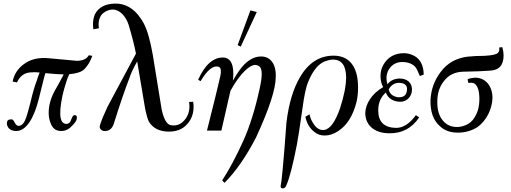

<svg xmlns="http://www.w3.org/2000/svg" viewBox="-20 -725 2837 1066"><path d="M473.1 -418.3C461.7 -397.7 438.9 -387.4 405.7 -387.4C402.3 -387.4 352 -392 257.1 -401.1C196.6 -408 147.4 -396.6 109.7 -366.9C76.6 -341.7 57.1 -309.7 50.3 -272L74.3 -267.4C91.4 -305.1 118.9 -323.4 156.6 -323.4C165.7 -324.6 180.6 -324.6 200 -322.3C192 -302.9 187.4 -288 184 -276.6C172.6 -248 161.1 -208 148.6 -154.3C136 -105.1 126.9 -74.3 121.1 -61.7C110.9 -36.6 97.1 -25.1 80 -26.3C57.1 -33.1 60.6 -68.6 37.7 -61.7C25.1 -61.7 18.3 -54.9 18.3 -40C18.3 -35.4 19.4 -30.9 20.6 -27.4C27.4 -8 44.6 2.3 70.9 2.3C125.7 2.3 169.1 -69.7 195.4 -176C217.1 -264 228.6 -310.9 232 -318.9C278.9 -314.3 312 -312 333.7 -312C313.1 -272 297.1 -243.4 286.9 -226.3C262.9 -184 250.3 -141.7 250.3 -98.3C250.3 -78.9 253.7 -60.6 259.4 -45.7C269.7 -13.7 289.1 2.3 318.9 2.3C346.3 2.3 364.6 -8 388.6 -35.4C401.1 -49.1 406.9 -60.6 406.9 -70.9C406.9 -81.1 403.4 -85.7 395.4 -85.7C392 -85.7 388.6 -84.6 387.4 -83.4C378.3 -75.4 372.6 -50.3 368 -45.7C357.7 -35.4 346.3 -34.3 333.7 -41.1C317.7 -50.3 312 -76.6 315.4 -121.1C320 -170.3 331.4 -220.6 348.6 -272C353.1 -286.9 358.9 -300.6 364.6 -313.1C405.7 -316.6 433.1 -325.7 448 -340.6C467.4 -360 482.3 -385.1 492.6 -414.9Z M1029.7 -158.9C1035.4 -124.6 1029.7 -94.9 1012.6 -68.6C990.9 -37.7 963.4 -24 930.3 -29.7C907.4 -32 890.3 -60.6 877.7 -116.6L838.9 -355.4C825.1 -448 810.3 -516.6 793.1 -561.1C785.1 -582.9 774.9 -603.4 761.1 -622.9C723.4 -678.9 675.4 -706.3 618.3 -705.1C563.4 -704 525.7 -683.4 506.3 -644.6C496 -618.3 493.7 -590.9 498.3 -562.3L529.1 -568C525.7 -589.7 526.9 -610.3 534.9 -627.4C544 -653.7 578.3 -672 605.7 -672C645.7 -672 678.9 -633.1 693.7 -588.6C712 -528 725.7 -474.3 734.9 -427.4L577.1 -132.6C557.7 -91.4 544 -58.3 536 -33.1C525.7 -6.9 550.9 3.4 561.1 2.3C585.1 3.4 602.3 -10.3 611.4 -36.6C644.6 -142.9 674.3 -229.7 700.6 -297.1C706.3 -316.6 720 -345.1 741.7 -384L785.1 -125.7C793.1 -85.7 801.1 -59.4 806.9 -49.1C828.6 -13.7 864 4.6 914.3 5.7C970.3 6.9 1010.3 -14.9 1036.6 -59.4C1052.6 -88 1058.3 -121.1 1052.6 -160Z M1402.3 36.6C1474.3 -120 1510.9 -230.9 1510.9 -297.1C1514.3 -370.3 1480 -412.6 1428.6 -411.4C1396.6 -411.4 1365.7 -396.6 1334.9 -365.7C1316.6 -346.3 1296 -317.7 1273.1 -277.7C1274.3 -290.3 1275.4 -302.9 1275.4 -315.4C1275.4 -373.7 1257.1 -404.6 1219.4 -405.7C1164.6 -406.9 1117.7 -365.7 1080 -282.3L1093.7 -274.3C1129.1 -333.7 1161.1 -361.1 1189.7 -355.4C1206.9 -353.1 1210.3 -333.7 1202.3 -298.3C1189.7 -243.4 1165.7 -144 1129.1 0H1209.1L1259.4 -220.6C1315.4 -322.3 1368 -364.6 1396.6 -364.6C1403.4 -364.6 1410.3 -362.3 1416 -358.9C1427.4 -353.1 1433.1 -338.3 1433.1 -313.1C1433.1 -292.6 1428.6 -264 1420.6 -228.6C1396.6 -118.9 1366.9 -24 1331.4 56C1291.4 144 1251.4 218.3 1213.7 276.6L1226.3 290.3C1289.1 227.4 1347.4 142.9 1402.3 36.6ZM1370.3 -667.4 1299.4 -474.3 1316.6 -466.3 1405.7 -658.3Z M1960 -161.1C1965.7 -186.3 1968 -212.6 1968 -240C1968 -286.9 1960 -324.6 1944 -354.3C1921.1 -395.4 1883.4 -416 1832 -416C1754.3 -416 1691.4 -376 1644.6 -294.9C1608 -232 1582.9 -148.6 1570.3 -44.6C1563.4 52.6 1556.6 138.3 1549.7 212.6C1545.1 260.6 1541.7 291.4 1538.3 305.1C1537.1 315.4 1540.6 321.1 1549.7 321.1C1558.9 321.1 1565.7 315.4 1570.3 302.9C1587.4 264 1606.9 188.6 1628.6 76.6C1634.3 48 1644.6 -19.4 1659.4 -123.4C1668.6 -193.1 1678.9 -242.3 1691.4 -270.9C1718.9 -339.4 1754.3 -378.3 1796.6 -388.6C1808 -392 1818.3 -394.3 1827.4 -394.3C1876.6 -394.3 1900.6 -362.3 1901.7 -297.1C1901.7 -250.3 1890.3 -192 1867.4 -122.3C1841.1 -48 1812.6 -8 1779.4 -3.4C1758.9 -1.1 1740.6 -10.3 1724.6 -32C1712 -49.1 1702.9 -68.6 1698.3 -90.3L1675.4 -76.6C1683.4 -40 1699.4 -12.6 1724.6 6.9C1740.6 20.6 1760 27.4 1781.7 27.4C1808 27.4 1833.1 19.4 1858.3 2.3C1906.3 -28.6 1940.6 -83.4 1960 -161.1Z M2332.6 -310.9C2331.4 -369.1 2308.6 -405.7 2265.1 -421.7C2249.1 -427.4 2235.4 -429.7 2222.9 -429.7C2171.4 -429.7 2132.6 -408 2107.4 -363.4C2097.1 -344 2092.6 -324.6 2092.6 -302.9C2092.6 -280 2097.1 -259.4 2107.4 -241.1C2042.3 -204.6 2009.1 -146.3 2008 -97.1C2008 -37.7 2050.3 14.9 2141.7 14.9C2211.4 16 2266.3 -12.6 2307.4 -73.1L2289.1 -85.7C2254.9 -38.9 2218.3 -14.9 2179.4 -14.9C2113.1 -16 2080 -48 2080 -112C2080 -153.1 2093.7 -186.3 2122.3 -211.4C2132.6 -180.6 2162.3 -160 2203.4 -160C2238.9 -160 2267.4 -189.7 2267.4 -227.4C2267.4 -267.4 2238.9 -289.1 2197.7 -289.1C2169.1 -288 2146.3 -277.7 2131.4 -257.1C2128 -267.4 2125.7 -278.9 2125.7 -290.3C2125.7 -340.6 2162.3 -380.6 2211.4 -380.6C2240 -381.7 2274.3 -371.4 2289.1 -348.6C2294.9 -340.6 2301.7 -325.7 2310.9 -302.9ZM2240 -232C2238.9 -192 2218.3 -184 2189.7 -185.1C2160 -189.7 2142.9 -204.6 2138.3 -228.6C2150.9 -252.6 2170.3 -265.1 2196.6 -265.1C2224 -264 2238.9 -253.7 2240 -232Z M2752 -461.7C2753.1 -448 2750.9 -437.7 2745.1 -432C2737.1 -422.9 2712 -417.1 2667.4 -414.9C2636.6 -414.9 2605.7 -413.7 2574.9 -410.3C2513.1 -402.3 2464 -374.9 2428.6 -328C2393.1 -282.3 2373.7 -230.9 2370.3 -172.6C2368 -106.3 2385.1 -57.1 2422.9 -24C2448 0 2481.1 11.4 2522.3 11.4C2562.3 11.4 2598.9 1.1 2630.9 -19.4C2681.1 -54.9 2713.1 -121.1 2714.3 -181.7C2714.3 -245.7 2676.6 -294.9 2616 -293.7C2601.1 -292.6 2588.6 -290.3 2576 -284.6L2580.6 -264C2617.1 -273.1 2637.7 -249.1 2641.1 -192C2643.4 -147.4 2636.6 -110.9 2619.4 -81.1C2601.1 -45.7 2571.4 -26.3 2530.3 -20.6C2496 -17.1 2467.4 -26.3 2445.7 -48C2419.4 -74.3 2406.9 -112 2408 -161.1C2408 -205.7 2419.4 -242.3 2443.4 -273.1C2469.7 -308.6 2506.3 -325.7 2550.9 -326.9C2619.4 -328 2668.6 -330.3 2697.1 -332.6C2749.7 -333.7 2776 -362.3 2776 -417.1C2776 -429.7 2773.7 -445.7 2769.1 -462.9Z"/></svg>

Font: GFS Goschen
Style: Italic
Weight: 400
Designer: George D. Matthiopoulos
Foundry: George D. Matthiopoulos
Version: Fontographer 4.7 9/28/09 FG4M≠0000002248